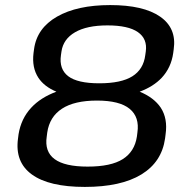

<svg xmlns="http://www.w3.org/2000/svg" viewBox="-20 -728 745 756"><path d="M314 8Q173 8 105.5 -41Q38 -90 51 -183L53 -199Q63 -261 103 -304Q140 -344 202 -367Q154 -387 131 -422Q105 -462 112 -519L114 -534Q125 -617 204.5 -662.5Q284 -708 414 -708Q545 -708 610.5 -662.5Q676 -617 664 -534L662 -519Q654 -462 617 -422Q584 -387 530 -367Q586 -344 613 -304Q641 -261 632 -199L630 -183Q617 -90 536.5 -41Q456 8 314 8ZM325 -72Q417 -72 463.5 -101.5Q510 -131 519 -190L521 -206Q530 -267 490.5 -299.5Q451 -332 362 -332Q273 -332 224 -300Q175 -268 166 -206L164 -190Q155 -131 195 -101.5Q235 -72 325 -72ZM371 -400Q457 -400 501 -427.5Q545 -455 552 -511L554 -525Q561 -575 523 -601.5Q485 -628 403 -628Q322 -628 275.5 -601Q229 -574 222 -525L220 -511Q212 -456 248.5 -428Q285 -400 371 -400Z"/></svg>

Font: Pathway Extreme 8pt Thin 12pt Medium
Style: Italic
Weight: 500
Italic angle: -8°
Version: Version 1.001;gftools[0.9.26]